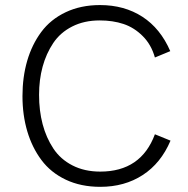

<svg xmlns="http://www.w3.org/2000/svg" viewBox="-20 -721 737 751"><path d="M372.1 9.8Q296.4 9.8 237.5 -18.1Q178.7 -45.9 142.1 -95Q105.5 -144 86.7 -207.5Q67.9 -271 67.9 -345.2Q67.9 -419.4 86.4 -483.2Q105 -546.9 141.4 -595.9Q177.7 -645 236.8 -673.1Q295.9 -701.2 371.1 -701.2Q466.3 -701.2 536.9 -655.5Q607.4 -609.9 646 -521L585.9 -496.1Q571.8 -546.4 538.3 -579.8Q504.9 -613.3 463.1 -627.2Q421.4 -641.1 370.1 -641.1Q309.1 -641.1 262.5 -617.4Q215.8 -593.8 188.2 -552.5Q160.6 -511.2 146.7 -460.2Q132.8 -409.2 132.8 -350.1Q132.8 -288.1 146.7 -235.4Q160.6 -182.6 188.5 -140.4Q216.3 -98.1 263.4 -74Q310.5 -49.8 372.1 -49.8Q531.7 -49.8 585.9 -195.8L647 -170.9Q609.4 -82.5 538.3 -36.4Q467.3 9.8 372.1 9.8Z"/></svg>

Font: HK Grotesk Light
Style: Regular
Weight: 300
Designer: Alfredo Marco Pradil and Stefan Peev
Foundry: Hanken Design Co.
Version: Version 1.045;PS 001.045;hotconv 1.0.88;makeotf.lib2.5.64775